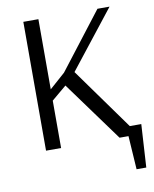

<svg xmlns="http://www.w3.org/2000/svg" viewBox="-90 -718 763 954"><g transform="rotate(-10 291.5 -240.5)"><path d="M525 -48H583L570 169H521L510 0H465L245 -302L170 -239V0H94V-650H170V-296L249 -366L468 -650H529L301 -360Z"/></g></svg>

Font: Arsenal
Style: Regular
Weight: 400
Designer: Andrij Shevchenko
Foundry: Stairsfor
Version: Version 2.001;PS 002.001;hotconv 1.0.88;makeotf.lib2.5.64775